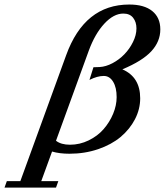

<svg xmlns="http://www.w3.org/2000/svg" viewBox="-125 -671 731 852"><path d="M-105 161.6 -94.7 132.8H-34.7L168.5 -425.8Q250 -650.9 448.7 -650.9Q515.1 -650.9 550.8 -621.8Q586.4 -592.8 586.4 -540.5Q586.4 -486.8 546.6 -443.6Q506.8 -400.4 418 -363.3Q497.1 -329.1 497.1 -234.9Q497.1 -186.5 473.9 -141.8Q450.7 -97.2 410.2 -63.2Q369.6 -29.3 310.3 -9Q251 11.2 183.1 11.2Q139.6 11.2 106 1.5L58.1 132.8H133.8L123.5 161.6ZM269 -446.3 123.5 -46.4Q146 -28.8 185.5 -28.8Q229 -28.8 268.6 -48.1Q308.1 -67.4 334.7 -97.9Q361.3 -128.4 377 -166Q392.6 -203.6 392.6 -240.2Q392.6 -282.7 377 -308.3Q361.3 -334 335.4 -334Q307.1 -334 272 -316.4L289.6 -372.6L316.9 -373.5Q344.7 -375 374.3 -390.6Q403.8 -406.2 427 -430.2Q450.2 -454.1 465.3 -484.9Q480.5 -515.6 480.5 -544.9Q480.5 -573.2 465.8 -592Q451.2 -610.8 422.4 -610.8Q379.4 -610.8 337.9 -565.9Q296.4 -521 269 -446.3Z"/></svg>

Font: Elstob 14pt Medium
Style: Italic
Weight: 500
Italic angle: -20°
Designer: Peter S. Baker
Version: Version 1.015